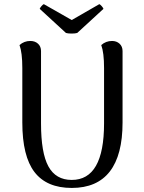

<svg xmlns="http://www.w3.org/2000/svg" viewBox="-20 -904 701 937"><path d="M356.9 -743.2Q347.7 -740.2 329.3 -740.2Q311 -740.2 301.8 -743.2L173.8 -860.8Q175.3 -865.7 182.1 -873.8Q189 -881.8 193.8 -883.8L330.1 -806.2L464.8 -883.8Q469.7 -881.8 476.8 -873.5Q483.9 -865.2 484.9 -860.8ZM578.1 -654.8V-306.2Q578.1 -147.5 515.9 -67.1Q453.6 13.2 330.1 13.2Q208 13.2 148.4 -64.2Q88.9 -141.6 88.9 -306.2V-571.8Q88.9 -647 75.2 -684.1Q97.7 -704.1 127.9 -704.1Q150.9 -704.1 165.5 -690.7Q180.2 -677.2 180.2 -654.8V-301.8Q180.2 -157.7 216.3 -91.8Q252.4 -25.9 330.1 -25.9Q487.8 -25.9 487.8 -301.8V-571.8Q487.8 -647 474.1 -684.1Q496.6 -704.1 526.9 -704.1Q548.8 -704.1 563.5 -690.7Q578.1 -677.2 578.1 -654.8Z"/></svg>

Font: Arima Madurai Medium
Style: Regular
Weight: 500
Designer: Joana Correia and Natanael Gama
Foundry: NDISCOVER
Version: Version 1.019;PS 001.019;hotconv 1.0.88;makeotf.lib2.5.64775